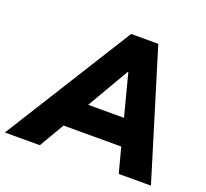

<svg xmlns="http://www.w3.org/2000/svg" viewBox="-177 -851 1071 997"><g transform="rotate(20 358.5 -352.5)"><path d="M-56 0 385 -705H535L751 0H573L525 -183L577 -138H176L242 -179L137 0ZM436 -514 281 -248 259 -283H541L509 -245L439 -514Z"/></g></svg>

Font: Nunito Sans 11pt Black
Style: Italic
Weight: 900
Italic angle: -9°
Version: Version 3.101;gftools[0.9.27]